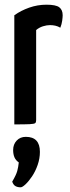

<svg xmlns="http://www.w3.org/2000/svg" viewBox="-20 -530 299 818"><path d="M41 0V-465Q69 -485 104.5 -497.5Q140 -510 178 -510Q218 -510 232.5 -499Q247 -488 247 -465Q247 -457 245 -442Q243 -427 237 -412Q227 -418 216 -420.5Q205 -423 193 -423Q179 -423 163 -418Q147 -413 134 -402V-18Q134 -9 130 -5.5Q126 -2 106.5 -1Q87 0 41 0ZM68 268Q55 268 46 263Q37 258 32 244Q49 215 53.5 198.5Q58 182 60 162Q47 153 41.5 140Q36 127 36 109Q36 85 51 69Q66 53 90 53Q120 53 135 69Q150 85 150 117Q150 145 140.5 172.5Q131 200 116.5 221.5Q102 243 88.5 255.5Q75 268 68 268Z"/></svg>

Font: Yanone Kaffeesatz ExtraLight Medium
Style: Regular
Weight: 500
Version: Version 2.003